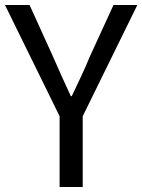

<svg xmlns="http://www.w3.org/2000/svg" viewBox="-21 -753 573 773"><path d="M219 -285V0H312V-285L532 -733H436L341 -526C319 -472 294 -421 268 -366H264C238 -421 216 -472 192 -526L98 -733H-1Z"/></svg>

Font: Noto Sans KR Regular
Style: Regular
Weight: 400
Designer: Ryoko NISHIZUKA  (kana & ideographs); Paul D. Hunt (Latin, Greek & Cyrillic); Wenlong ZHANG  (bopomofo); Sandoll Communi
Foundry: Adobe Systems Incorporated
Version: Version 1.004;PS 1.004;hotconv 1.0.82;makeotf.lib2.5.63406